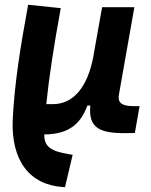

<svg xmlns="http://www.w3.org/2000/svg" viewBox="-20 -547 626 796"><path d="M249.5 229 281.2 94.7 266.1 92.3C190.4 80.1 162.6 60.5 163.6 10.3C268.6 9.8 315.4 -36.6 342.3 -109.4H354.5C345.2 -15.1 395.5 6.3 503.9 4.9L539.1 4.4L558.6 -106.9H534.7C484.9 -106.9 466.8 -120.6 473.1 -155.3L537.1 -517.1H403.3L369.1 -325.2V-325.7C368.7 -323.7 368.7 -321.3 368.2 -319.3L367.2 -313.5C343.3 -185.1 283.7 -115.2 199.2 -115.2H171.9C182.6 -221.2 202.1 -350.6 231.9 -513.2L96.7 -527.3C64.5 -351.6 40 -201.7 32.7 -50.3C25.9 118.2 102.1 219.7 241.7 228.5Z"/></svg>

Font: Cascadia Code NF
Style: Bold Italic
Weight: 700
Italic angle: -10°
Monospace: yes
Designer: Aaron Bell
Foundry: Saja Typeworks
Version: Version 2404.023